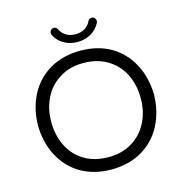

<svg xmlns="http://www.w3.org/2000/svg" viewBox="-121 -961 1035 1077"><g transform="rotate(-15 396.5 -422.0)"><path d="M167.5 -201.2Q136.7 -263.2 136.7 -341.3Q136.7 -419.4 168.5 -481Q199.7 -543 258.3 -578.1Q315.4 -614.3 395 -614.3Q474.6 -614.3 533.7 -579.1Q593.3 -543.9 625.5 -480.5Q656.2 -418.5 656.2 -340.3Q656.2 -262.2 624.5 -200.7Q593.3 -138.7 534.7 -103.5Q477.5 -67.4 397.5 -67.4Q317.4 -67.4 258.5 -102.1Q199.7 -136.7 167.5 -201.2ZM220.2 -641.6Q129.4 -589.4 87.9 -487.3Q61 -421.4 59.6 -340.8Q61.5 -240.2 103 -162.1Q145 -84 219.2 -40Q295.9 3.9 396 3.9Q496.1 3.9 572.3 -40Q648.4 -84 689.9 -162.6Q731.4 -241.2 733.4 -340.8Q731.4 -440.4 689.9 -519Q647.9 -597.7 573.7 -641.6Q497.1 -685.5 397 -685.5Q296.9 -685.5 220.2 -641.6ZM475.6 -756.8Q510.3 -777.3 527.8 -812.5Q530.3 -816.9 530.3 -822.8Q530.3 -833.5 522.9 -840.8Q516.1 -847.7 505.9 -847.7Q490.7 -847.7 483.9 -832Q472.7 -808.1 449.2 -794.4Q426.8 -781.2 396.5 -781.2Q366.2 -781.2 343.8 -794.4Q320.3 -808.1 309.1 -832Q302.2 -847.7 287.1 -847.7Q276.4 -847.7 269.5 -840.3Q262.7 -833 262.7 -823.2Q262.7 -816.9 265.1 -812.3Q267.6 -807.6 270.3 -803.2Q272.9 -798.8 275.9 -794.4Q292 -771.5 317.4 -756.8Q352.5 -736.3 396.5 -736.3Q440.4 -736.3 475.6 -756.8Z"/></g></svg>

Font: YuPearl-Light
Style: Light
Weight: 300
Designer: Max Yao
Foundry: Max-Everyday
Version: Version 1.011; ttfautohint (v1.8.3)